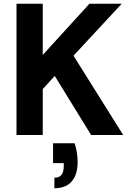

<svg xmlns="http://www.w3.org/2000/svg" viewBox="-20 -720 699 1024"><path d="M68 0V-700H208V-427L457 -700H629L372 -423L637 0H466L272 -315L208 -245V0ZM270 284V228Q296 228 308 212.5Q320 197 320 165V150H263V44H378Q387 71 390.5 97Q394 123 394 146Q394 210 363 247Q332 284 270 284Z"/></svg>

Font: DM Sans 17pt ExtraBold
Style: Regular
Weight: 800
Version: Version 4.004;gftools[0.9.30]